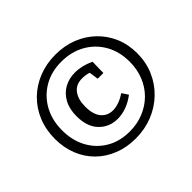

<svg xmlns="http://www.w3.org/2000/svg" viewBox="-154 -945 1189 1189"><g transform="rotate(-45 441.0 -350.0)"><path d="M437 -155Q364 -155 315.5 -205Q267 -255 267 -347Q267 -411 291.5 -455.5Q316 -500 357.5 -523Q399 -546 451 -546Q512 -546 576 -516L574 -419H524L515 -483L522 -477Q507 -484 489.5 -486.5Q472 -489 457 -489Q403 -489 375 -451.5Q347 -414 347 -352Q347 -282 376.5 -247.5Q406 -213 453 -213Q478 -213 506.5 -223Q535 -233 564 -253L591 -212Q553 -183 513.5 -169Q474 -155 437 -155ZM429 10Q351 10 285.5 -16Q220 -42 172.5 -89Q125 -136 99 -200.5Q73 -265 73 -342Q73 -422 100.5 -489.5Q128 -557 178.5 -606.5Q229 -656 297 -683Q365 -710 444 -710Q523 -710 589 -684Q655 -658 704.5 -610.5Q754 -563 781.5 -499Q809 -435 809 -358Q809 -279 780 -212Q751 -145 699 -95Q647 -45 578 -17.5Q509 10 429 10ZM434 -47Q500 -47 556 -70Q612 -93 653 -134Q694 -175 716.5 -231Q739 -287 739 -353Q739 -441 701 -508.5Q663 -576 595 -614.5Q527 -653 439 -653Q351 -653 284 -613.5Q217 -574 179.5 -505.5Q142 -437 142 -348Q142 -261 178.5 -193Q215 -125 280.5 -86Q346 -47 434 -47Z"/></g></svg>

Font: Bitter Thin Medium
Style: Regular
Weight: 500
Version: Version 3.021